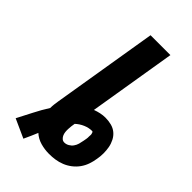

<svg xmlns="http://www.w3.org/2000/svg" viewBox="-239 -804 916 916"><g transform="rotate(45 219.0 -346.0)"><path d="M23 0Q43 -38 62.5 -76.5Q82 -115 105 -151Q105 -164 106.5 -176.5Q108 -189 110 -201L198 -735H332L259 -292Q275 -298 291.5 -301.5Q308 -305 324 -305Q345 -305 364.5 -300Q384 -295 398.5 -283Q413 -271 422 -253.5Q431 -236 434.5 -217Q438 -198 438 -177.5Q438 -157 434 -136Q431 -116 424 -96Q417 -76 404.5 -58.5Q392 -41 374.5 -27.5Q357 -14 337 -6Q317 2 296.5 5Q276 8 256 8Q226 8 198 0Q170 -8 149 -27Q142 -10 134 8Q126 26 118 43ZM269 -82Q281 -82 292.5 -88.5Q304 -95 311.5 -105.5Q319 -116 322.5 -128.5Q326 -141 328 -153Q329 -157 329.5 -161Q330 -165 331 -169.5Q332 -174 332 -178Q332 -182 332 -186Q332 -190 332.5 -194.5Q333 -199 332 -203Q331 -207 329.5 -211Q328 -215 324 -215Q302 -215 280 -205.5Q258 -196 241 -180Q239 -170 238 -160.5Q237 -151 236.5 -141Q236 -131 237 -121.5Q238 -112 241.5 -103.5Q245 -95 252 -88.5Q259 -82 269 -82Z"/></g></svg>

Font: Iosevka Aile Extrabold
Style: Italic
Weight: 800
Italic angle: -9°
Designer: Belleve Invis
Foundry: Belleve Invis
Version: Version 31.1.0; ttfautohint (v1.8.4)